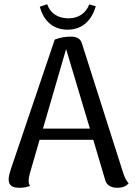

<svg xmlns="http://www.w3.org/2000/svg" viewBox="-20 -881 639 912"><path d="M301 -740C376 -740 417 -790 435 -851L404 -860C388 -819 354 -794 306 -794C258 -794 220 -815 204 -861L169 -849C184 -793 223 -740 301 -740ZM565 -60 369 -675C362 -700 340 -707 316 -707C291 -707 266 -703 240 -693L32 -79C26 -61 21 -42 21 -29C21 -1 38 11 73 11C95 11 109 7 123 2C118 -4 116 -12 116 -23C116 -34 119 -46 122 -58L168 -217H423L480 -25C486 -1 509 11 537 11C566 11 581 1 591 -10C579 -23 570 -44 565 -60ZM184 -270 294 -648 407 -270Z"/></svg>

Font: Arima Koshi Medium
Style: Regular
Weight: 500
Designer: Joana Correia and Natanael Gama
Foundry: NDISCOVER
Version: Version 1.019;PS 001.019;hotconv 1.0.88;makeotf.lib2.5.64775